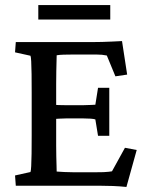

<svg xmlns="http://www.w3.org/2000/svg" viewBox="-20 -741 591 766"><path d="M484.4 4.9Q457 2 429.7 1Q402.3 0 378.9 0H43L40 -41L101.6 -54.7Q103.5 -59.6 104.5 -78.1Q105.5 -96.7 106 -127.9Q106.4 -159.2 106.4 -201.2V-371.1Q106.4 -414.1 106 -445.8Q105.5 -477.5 104.5 -496.1Q103.5 -514.6 101.6 -518.6L40 -532.2L43 -573.2H353.5Q368.2 -573.2 387.7 -573.7Q407.2 -574.2 427.7 -575.2Q448.2 -576.2 466.8 -577.1L487.3 -443.4L440.4 -436.5L406.2 -519.5Q396.5 -521.5 386.7 -522.5Q377 -523.4 366.2 -523.4H267.6Q249 -523.4 233.9 -522.9Q218.8 -522.5 206.1 -520.5Q206.1 -515.6 205.6 -498Q205.1 -480.5 204.6 -456.5Q204.1 -432.6 204.1 -406.2V-161.1Q204.1 -137.7 204.6 -116.7Q205.1 -95.7 205.6 -79.6Q206.1 -63.5 206.1 -56.6Q220.7 -55.7 236.8 -54.7Q252.9 -53.7 275.4 -53.7H357.4Q379.9 -53.7 393.1 -54.2Q406.2 -54.7 413.6 -55.7Q420.9 -56.6 426.8 -57.6L478.5 -151.4L525.4 -142.6ZM371.1 -199.2 360.4 -264.6Q354.5 -266.6 341.8 -267.6Q329.1 -268.6 311.5 -268.6H244.1Q230.5 -268.6 215.8 -267.6Q201.2 -266.6 186.5 -265.6V-323.2Q201.2 -322.3 215.8 -321.8Q230.5 -321.3 244.1 -321.3H311.5Q329.1 -321.3 341.8 -322.3Q354.5 -323.2 360.4 -323.2L371.1 -390.6H416V-199.2ZM132.8 -720.7H419.9V-663.1H132.8Z"/></svg>

Font: Crimson Pro Medium
Style: Regular
Weight: 500
Designer: Jacques Le Bailly
Foundry: Baron von Fonthausen
Version: Version 1.003